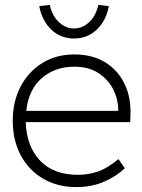

<svg xmlns="http://www.w3.org/2000/svg" viewBox="-20 -753 580 783"><path d="M290 10Q215 10 156.5 -24Q98 -58 65 -119Q32 -180 32 -261Q32 -339 64 -400Q96 -461 152.5 -496Q209 -531 283 -531Q356 -531 408 -499.5Q460 -468 487.5 -412Q515 -356 512 -282L511 -255H85Q88 -157 143 -98.5Q198 -40 299 -40Q336 -40 375 -52Q414 -64 463 -104L489 -67Q456 -35 405.5 -12.5Q355 10 290 10ZM282 -481Q205 -481 151 -435Q97 -389 87 -301H462V-307Q462 -347 442.5 -387Q423 -427 383 -454Q343 -481 282 -481ZM282 -596Q228 -596 190 -631.5Q152 -667 140 -728L183 -733Q193 -688 220.5 -662.5Q248 -637 282 -637Q316 -637 343.5 -662.5Q371 -688 381 -733L424 -728Q412 -667 374 -631.5Q336 -596 282 -596Z"/></svg>

Font: Lexend ExtraLight
Style: Regular
Weight: 200
Designer: Bonnie Shaver-Troup, Thomas Jockin
Foundry: Lexend
Version: Version 1.007; ttfautohint (v1.8.3)